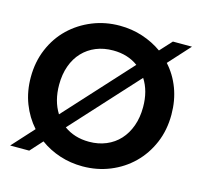

<svg xmlns="http://www.w3.org/2000/svg" viewBox="-104 -822 992 943"><g transform="rotate(15 392.5 -350.5)"><path d="M750 -351Q750 -272 722 -206.5Q694 -141 645.5 -93.5Q597 -46 532 -19.5Q467 7 393 7Q332 7 277 -11Q222 -29 177 -62L121 0H24L124 -110Q82 -157 58.5 -218Q35 -279 35 -351Q35 -429 63 -495Q91 -561 140 -608Q189 -655 254 -681.5Q319 -708 393 -708Q454 -708 509 -690Q564 -672 609 -640L664 -700H761L662 -591Q704 -545 727 -484Q750 -423 750 -351ZM179 -351Q179 -269 216 -210L520 -543Q467 -582 393 -582Q345 -582 306 -566Q267 -550 238.5 -520Q210 -490 194.5 -447Q179 -404 179 -351ZM393 -118Q440 -118 479.5 -134.5Q519 -151 547 -181.5Q575 -212 590.5 -255Q606 -298 606 -351Q606 -433 569 -490L265 -157Q291 -138 323 -128Q355 -118 393 -118Z"/></g></svg>

Font: SVN-Poppins SemiBold
Style: Regular
Weight: 600
Designer: Ninad Kale (Devanagari), Jonny Pinhorn (Latin)
Foundry: Indian Type Foundry
Version: Version 3.002 2017